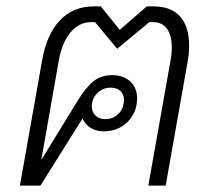

<svg xmlns="http://www.w3.org/2000/svg" viewBox="-20 -578 666 598"><path d="M569 -437Q569 -412 565 -389L496 0H442L511 -389Q515 -409 515 -430Q515 -468 500 -488.5Q485 -509 457 -509H445L345 -426L276 -509H264Q226 -509 199.5 -477Q173 -445 163 -389L109 -82H110L223 -266Q249 -308 272.5 -326Q296 -344 329 -344Q365 -344 386 -324Q407 -304 407 -272Q407 -228 377.5 -198.5Q348 -169 303 -169Q279 -169 262 -180Q245 -191 237 -209L106 0H42L111 -389Q125 -471 166.5 -514.5Q208 -558 271 -558H294L353 -485L437 -558H460Q513 -558 541 -526.5Q569 -495 569 -437ZM266 -246Q266 -229 277.5 -218Q289 -207 308 -207Q333 -207 349.5 -224Q366 -241 366 -267Q366 -284 355 -294.5Q344 -305 325 -305Q300 -305 283 -288Q266 -271 266 -246Z"/></svg>

Font: Bai Jamjuree Light
Style: Italic
Weight: 300
Italic angle: -10°
Version: Version 1.000; ttfautohint (v1.6)